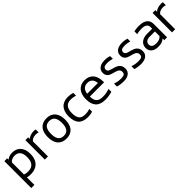

<svg xmlns="http://www.w3.org/2000/svg" viewBox="346 -1976 3621 3621"><g transform="rotate(-45 2156.5 -165.0)"><path d="M149.9 -79.6Q165.5 -72.8 190.2 -67.6Q214.8 -62.5 249 -62.5Q268.1 -62.5 288.6 -65.7Q309.1 -68.8 328.6 -77.1Q348.1 -85.4 365.5 -99.9Q382.8 -114.3 396 -136.7Q409.2 -159.2 417 -190.9Q424.8 -222.7 424.8 -265.6Q424.8 -322.3 412.8 -359.1Q400.9 -396 380.1 -417.7Q359.4 -439.5 331.5 -448Q303.7 -456.5 272.5 -456.5Q250.5 -456.5 231.4 -451.9Q212.4 -447.3 196.8 -439.7Q181.2 -432.1 169.2 -421.6Q157.2 -411.1 149.9 -399.4ZM141.1 -518.6V-481.9Q170.4 -505.4 205.1 -517.3Q239.7 -529.3 285.2 -529.3Q328.6 -529.3 369.4 -515.1Q410.2 -501 441.9 -469.7Q473.6 -438.5 492.7 -388.7Q511.7 -338.9 511.7 -268.1Q511.7 -210.9 499.8 -168.2Q487.8 -125.5 467.5 -94.5Q447.3 -63.5 420.7 -43.2Q394 -22.9 364.5 -11Q335 1 304.7 5.9Q274.4 10.7 247.1 10.7Q217.3 10.7 192.9 7.1Q168.5 3.4 149.9 -1V198.7H65.9V-518.6Z M626.5 0V-518.6H701.7V-475.1Q712.4 -484.4 726.6 -493.9Q740.7 -503.4 759.8 -511.2Q778.8 -519 804 -524.2Q829.1 -529.3 861.3 -529.3Q865.7 -529.3 871.6 -529.1Q877.4 -528.8 883.5 -528.1Q889.6 -527.3 895.8 -526.4Q901.9 -525.4 906.2 -524.4V-442.4Q890.6 -450.7 873 -453.4Q855.5 -456.1 837.4 -456.1Q812 -456.1 791.5 -451.2Q771 -446.3 755.1 -438.2Q739.3 -430.2 728 -420.2Q716.8 -410.2 710.4 -399.9V0Z M964.8 -259.3Q964.8 -315.4 977.3 -364.5Q989.7 -413.6 1017.6 -450.2Q1045.4 -486.8 1089.8 -508.1Q1134.3 -529.3 1198.2 -529.3Q1261.7 -529.3 1306.2 -508.1Q1350.6 -486.8 1378.4 -450.2Q1406.2 -413.6 1418.9 -364.5Q1431.6 -315.4 1431.6 -259.3Q1431.6 -203.1 1418.9 -154.1Q1406.2 -105 1378.4 -68.4Q1350.6 -31.7 1306.2 -10.5Q1261.7 10.7 1198.2 10.7Q1134.3 10.7 1089.8 -10.5Q1045.4 -31.7 1017.6 -68.4Q989.7 -105 977.3 -154.1Q964.8 -203.1 964.8 -259.3ZM1051.8 -259.3Q1051.8 -212.4 1060.1 -175.8Q1068.4 -139.2 1085.9 -114Q1103.5 -88.9 1131.3 -75.7Q1159.2 -62.5 1198.2 -62.5Q1237.3 -62.5 1265.1 -75.7Q1293 -88.9 1310.5 -114Q1328.1 -139.2 1336.4 -175.8Q1344.7 -212.4 1344.7 -259.3Q1344.7 -306.2 1336.4 -342.8Q1328.1 -379.4 1310.5 -404.5Q1293 -429.7 1265.1 -442.9Q1237.3 -456.1 1198.2 -456.1Q1159.2 -456.1 1131.3 -442.9Q1103.5 -429.7 1085.9 -404.5Q1068.4 -379.4 1060.1 -342.8Q1051.8 -306.2 1051.8 -259.3Z M1606.4 -259.3Q1606.4 -200.7 1617.7 -162.6Q1628.9 -124.5 1650.4 -102.3Q1671.9 -80.1 1702.6 -71.3Q1733.4 -62.5 1772.5 -62.5Q1811.5 -62.5 1841.1 -68.6Q1870.6 -74.7 1895.5 -82V-8.3Q1872.6 0 1839.8 5.4Q1807.1 10.7 1772.5 10.7Q1644.5 10.7 1582 -55.2Q1519.5 -121.1 1519.5 -259.3Q1519.5 -322.3 1535.6 -372.3Q1551.8 -422.4 1583 -457.3Q1614.3 -492.2 1660.6 -510.7Q1707 -529.3 1767.6 -529.3Q1804.7 -529.3 1835.4 -524.4Q1866.2 -519.5 1895.5 -510.3V-436.5Q1869.1 -444.8 1837.4 -450.4Q1805.7 -456.1 1767.6 -456.1Q1731.9 -456.1 1702.1 -445.3Q1672.4 -434.6 1651.1 -411.1Q1629.9 -387.7 1618.2 -350.1Q1606.4 -312.5 1606.4 -259.3Z M2417.5 -16.6Q2395.5 -10.3 2374.3 -5.4Q2353 -0.5 2330.8 3.2Q2308.6 6.8 2284.4 8.8Q2260.3 10.7 2232.4 10.7Q2165 10.7 2116.9 -7.3Q2068.8 -25.4 2038.1 -59.8Q2007.3 -94.2 1992.9 -143.3Q1978.5 -192.4 1978.5 -254.9Q1978.5 -319.3 1994.1 -370.1Q2009.8 -420.9 2039.8 -456.3Q2069.8 -491.7 2113.3 -510.5Q2156.7 -529.3 2212.9 -529.3Q2270.5 -529.3 2314.5 -510.5Q2358.4 -491.7 2387.7 -456.8Q2417 -421.9 2431.9 -372.1Q2446.8 -322.3 2446.8 -260.3V-240.2H2067.4Q2067.4 -149.4 2106.9 -106Q2146.5 -62.5 2232.4 -62.5Q2261.7 -62.5 2285.2 -64.2Q2308.6 -65.9 2329.6 -69.6Q2350.6 -73.2 2371.6 -79.1Q2392.6 -85 2417.5 -93.3ZM2356.4 -313.5Q2349.1 -384.8 2312.7 -420.4Q2276.4 -456.1 2212.9 -456.1Q2183.6 -456.1 2158.7 -446.8Q2133.8 -437.5 2115.2 -419.4Q2096.7 -401.4 2084.7 -374.8Q2072.8 -348.1 2069.3 -313.5Z M2745.6 -529.3Q2789.6 -529.3 2821 -523.7Q2852.5 -518.1 2877.4 -510.3V-436.5Q2845.2 -445.8 2814.2 -450.9Q2783.2 -456.1 2745.6 -456.1Q2718.8 -456.1 2698.2 -452.6Q2677.7 -449.2 2664.1 -440.7Q2650.4 -432.1 2643.8 -418Q2637.2 -403.8 2638.2 -382.3Q2639.2 -361.8 2651.6 -349.1Q2664.1 -336.4 2683.6 -328.1Q2703.1 -319.8 2728 -313.7Q2752.9 -307.6 2778.8 -299.8Q2804.7 -292 2829.3 -280.8Q2854 -269.5 2873.3 -251Q2892.6 -232.4 2904.3 -204.8Q2916 -177.2 2916 -136.2Q2916 -100.1 2902.1 -72.8Q2888.2 -45.4 2862.8 -26.9Q2837.4 -8.3 2802.2 1.2Q2767.1 10.7 2724.1 10.7Q2701.7 10.7 2678.5 8.8Q2655.3 6.8 2633.5 3.7Q2611.8 0.5 2593.5 -3.9Q2575.2 -8.3 2562.5 -13.7V-89.8Q2591.8 -79.1 2631.8 -70.8Q2671.9 -62.5 2724.1 -62.5Q2752 -62.5 2772.2 -65.9Q2792.5 -69.3 2805.9 -77.9Q2819.3 -86.4 2825.7 -100.6Q2832 -114.7 2832 -136.2Q2832 -164.1 2820.1 -181.4Q2808.1 -198.7 2788.6 -209.7Q2769 -220.7 2744.1 -227.8Q2719.2 -234.9 2693.1 -241.9Q2667 -249 2642.1 -258.1Q2617.2 -267.1 2597.7 -282.7Q2578.1 -298.3 2566.2 -322Q2554.2 -345.7 2554.2 -382.3Q2554.2 -418 2568.1 -445.6Q2582 -473.1 2607.2 -491.7Q2632.3 -510.3 2667.7 -519.8Q2703.1 -529.3 2745.6 -529.3Z M3210 -529.3Q3253.9 -529.3 3285.4 -523.7Q3316.9 -518.1 3341.8 -510.3V-436.5Q3309.6 -445.8 3278.6 -450.9Q3247.6 -456.1 3210 -456.1Q3183.1 -456.1 3162.6 -452.6Q3142.1 -449.2 3128.4 -440.7Q3114.7 -432.1 3108.2 -418Q3101.6 -403.8 3102.5 -382.3Q3103.5 -361.8 3116 -349.1Q3128.4 -336.4 3147.9 -328.1Q3167.5 -319.8 3192.4 -313.7Q3217.3 -307.6 3243.2 -299.8Q3269 -292 3293.7 -280.8Q3318.4 -269.5 3337.6 -251Q3356.9 -232.4 3368.7 -204.8Q3380.4 -177.2 3380.4 -136.2Q3380.4 -100.1 3366.5 -72.8Q3352.5 -45.4 3327.1 -26.9Q3301.8 -8.3 3266.6 1.2Q3231.4 10.7 3188.5 10.7Q3166 10.7 3142.8 8.8Q3119.6 6.8 3097.9 3.7Q3076.2 0.5 3057.9 -3.9Q3039.6 -8.3 3026.9 -13.7V-89.8Q3056.2 -79.1 3096.2 -70.8Q3136.2 -62.5 3188.5 -62.5Q3216.3 -62.5 3236.6 -65.9Q3256.8 -69.3 3270.3 -77.9Q3283.7 -86.4 3290 -100.6Q3296.4 -114.7 3296.4 -136.2Q3296.4 -164.1 3284.4 -181.4Q3272.5 -198.7 3252.9 -209.7Q3233.4 -220.7 3208.5 -227.8Q3183.6 -234.9 3157.5 -241.9Q3131.3 -249 3106.4 -258.1Q3081.5 -267.1 3062 -282.7Q3042.5 -298.3 3030.5 -322Q3018.6 -345.7 3018.6 -382.3Q3018.6 -418 3032.5 -445.6Q3046.4 -473.1 3071.5 -491.7Q3096.7 -510.3 3132.1 -519.8Q3167.5 -529.3 3210 -529.3Z M3812 -43.5Q3792.5 -26.9 3772.9 -16.4Q3753.4 -5.9 3732.9 0.2Q3712.4 6.3 3690.4 8.5Q3668.5 10.7 3643.6 10.7Q3599.1 10.7 3564.7 -0.2Q3530.3 -11.2 3506.6 -31.5Q3482.9 -51.8 3470.7 -80.3Q3458.5 -108.9 3458.5 -144Q3458.5 -184.1 3473.9 -215.6Q3489.3 -247.1 3516.8 -268.8Q3544.4 -290.5 3582 -302Q3619.6 -313.5 3664.1 -313.5H3803.2V-357.4Q3803.2 -380.4 3795.2 -398.7Q3787.1 -417 3770.3 -429.7Q3753.4 -442.4 3727.1 -449.2Q3700.7 -456.1 3664.1 -456.1Q3643.1 -456.1 3625.5 -455.1Q3607.9 -454.1 3592.3 -452.1Q3576.7 -450.2 3561.8 -447.3Q3546.9 -444.3 3531.2 -439.9V-515.1Q3546.9 -518.1 3562 -520.8Q3577.1 -523.4 3593 -525.4Q3608.9 -527.3 3626.2 -528.3Q3643.6 -529.3 3664.1 -529.3Q3723.1 -529.3 3765.4 -517.1Q3807.6 -504.9 3834.7 -482.4Q3861.8 -460 3874.5 -428.7Q3887.2 -397.5 3887.2 -359.4V0H3812ZM3803.2 -240.2H3664.1Q3632.3 -240.2 3609.6 -232.7Q3586.9 -225.1 3572.8 -212.4Q3558.6 -199.7 3552 -183.1Q3545.4 -166.5 3545.4 -147.9Q3545.4 -125 3554 -108.9Q3562.5 -92.8 3577.9 -82.5Q3593.3 -72.3 3614.3 -67.4Q3635.3 -62.5 3660.2 -62.5Q3710.4 -62.5 3744.4 -75Q3778.3 -87.4 3803.2 -118.2Z M4019 0V-518.6H4094.2V-475.1Q4105 -484.4 4119.1 -493.9Q4133.3 -503.4 4152.3 -511.2Q4171.4 -519 4196.5 -524.2Q4221.7 -529.3 4253.9 -529.3Q4258.3 -529.3 4264.2 -529.1Q4270 -528.8 4276.1 -528.1Q4282.2 -527.3 4288.3 -526.4Q4294.4 -525.4 4298.8 -524.4V-442.4Q4283.2 -450.7 4265.6 -453.4Q4248 -456.1 4230 -456.1Q4204.6 -456.1 4184.1 -451.2Q4163.6 -446.3 4147.7 -438.2Q4131.8 -430.2 4120.6 -420.2Q4109.4 -410.2 4103 -399.9V0Z"/></g></svg>

Font: Arian AMU
Style: Regular
Weight: 400
Designer: Ruben Hakobyan (Tarumian)
Foundry: Ruben Hakobyan (Tarumian)
Version: Version 4.003